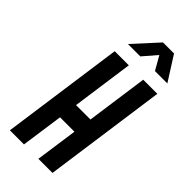

<svg xmlns="http://www.w3.org/2000/svg" viewBox="-302 -1045 1107 1107"><g transform="rotate(45 252.0 -491.0)"><path d="M40 0 145 -750H260L207 -372.5H324.5L377.5 -750H492.5L387.5 0H272.5L309 -257.5H191.5L155 0ZM169.5 -833 306 -982.5H396L491 -833H390L342.5 -916.5L270.5 -833Z"/></g></svg>

Font: Mohave SemiBold
Style: Italic
Weight: 600
Italic angle: -8°
Designer: Gumpita Rahayu
Foundry: Tokotype
Version: Version 2.003